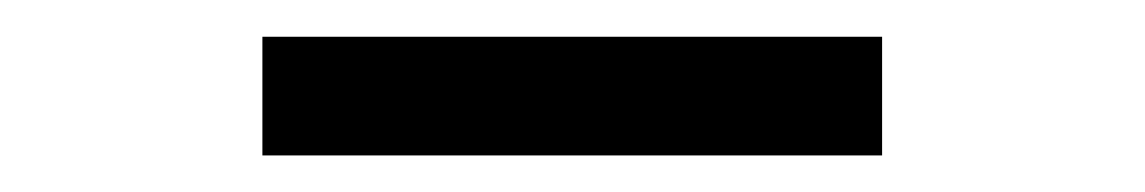

<svg xmlns="http://www.w3.org/2000/svg" viewBox="-20 -606 626 105"><path d="M462.4 -585.9V-521H123.5V-585.9Z"/></svg>

Font: CaskaydiaCove NFP Light
Style: Regular
Weight: 300
Designer: Aaron Bell
Foundry: Saja Typeworks
Version: Version 2111.001; VTT 6.35;Nerd Fonts 3.1.1